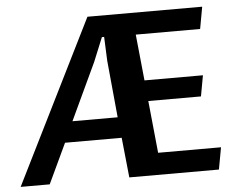

<svg xmlns="http://www.w3.org/2000/svg" viewBox="-51 -777 1057 839"><g transform="rotate(-5 477.5 -357.5)"><path d="M464.8 -175.3H216.3L133.8 0H6.3L361.8 -715.3H865.2L847.7 -619.1H565.4L585.9 -416.5H842.3L825.7 -325.2H594.7L617.7 -96.2H893.6L876 0H482.9ZM455.1 -266.1 431.2 -516.1 426.8 -621.1H417L374 -516.1L256.8 -266.1Z"/></g></svg>

Font: Proza Libre
Style: SemiBold
Weight: 600
Designer: Jasper de Waard
Foundry: Jasper de Waard
Version: Version 1.000; ttfautohint (v1.4.1.8-43bc) -l 8 -r 50 -G 200